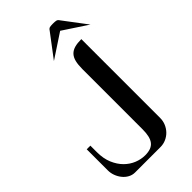

<svg xmlns="http://www.w3.org/2000/svg" viewBox="-263 -945 1021 1021"><g transform="rotate(-45 247.5 -434.5)"><path d="M406.2 -110.4Q406.2 -87.9 397.7 -67.9Q389.2 -47.9 374.5 -32.7Q359.9 -17.6 340.1 -8.8Q320.3 0 298.3 0H106.9Q86.9 0 69.6 -9.5Q52.2 -19 39.6 -34.7Q26.9 -50.3 19.5 -70.1Q12.2 -89.8 12.2 -110.4V-269H39.6V-220.7Q39.6 -171.9 54.9 -135.5Q70.3 -99.1 94.5 -75Q118.7 -50.8 148.9 -38.6Q179.2 -26.4 209.5 -26.4Q233.9 -26.4 250.7 -32.7Q267.6 -39.1 277.8 -52.2Q288.1 -65.4 292.7 -85.7Q297.4 -106 297.4 -133.3V-586.4Q297.4 -619.6 303 -642.1Q308.6 -664.6 321.5 -678.2Q334.5 -691.9 355.2 -697.8Q376 -703.6 406.2 -703.6ZM495.1 -724.1 357.9 -814.5 220.7 -724.1 318.8 -854Q325.7 -865.2 334.2 -866.9Q342.8 -868.7 357.4 -868.7H358.4Q373 -868.7 381.6 -866.9Q390.1 -865.2 397 -854Z"/></g></svg>

Font: Unique
Style: Regular
Weight: 400
Designer: Anna Pocius (aka Artmaker)
Foundry: Anna Pocius
Version: Version 1.000 2013 initial release